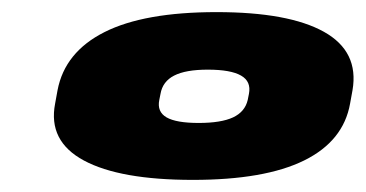

<svg xmlns="http://www.w3.org/2000/svg" viewBox="-20 -708 604 317"><path d="M298.5 -411Q417 -411 482 -443Q547 -475 558 -537L562 -559Q573 -623 514.8 -655.5Q456.5 -688 337.5 -688Q218 -688 152.5 -655Q87 -622 75 -559L71 -537Q59 -475 118.5 -443Q178 -411 298.5 -411ZM308 -505Q271 -505 255 -514.2Q239 -523.5 243 -543L245 -553Q248.5 -573.5 267.5 -583.2Q286.5 -593 323 -593Q361 -593 378 -583.2Q395 -573.5 391 -553L389 -543Q384.5 -523.5 364.8 -514.2Q345 -505 308 -505Z"/></svg>

Font: Anybody ExtraExpanded Black
Style: Italic
Weight: 900
Width: 8
Italic angle: -10°
Version: Version 1.113;gftools[0.9.25]